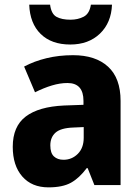

<svg xmlns="http://www.w3.org/2000/svg" viewBox="-20 -798 603 828"><path d="M295 -560Q392 -560 446 -510.5Q500 -461 500 -363V0H387L358 -73H354Q322 -30 286 -10Q250 10 189 10Q117 10 76 -37Q35 -84 35 -165Q35 -253 91 -295.5Q147 -338 256 -343L340 -346V-363Q340 -440 271 -440Q239 -440 204 -429.5Q169 -419 131 -400L84 -511Q127 -534 180.5 -547Q234 -560 295 -560ZM296 -248Q242 -246 219.5 -226Q197 -206 197 -171Q197 -138 212.5 -123.5Q228 -109 254 -109Q290 -109 315.5 -134.5Q341 -160 341 -204V-250ZM463 -778Q460 -700 411 -653Q362 -606 283 -606Q202 -606 155.5 -651.5Q109 -697 106 -778H196Q201 -738 223.5 -725.5Q246 -713 284 -713Q316 -713 341 -726Q366 -739 372 -778Z"/></svg>

Font: Noto Sans SemiCondensed ExtraBold
Style: Regular
Weight: 800
Width: 4
Designer: Monotype Design Team
Foundry: Monotype Imaging Inc.
Version: Version 2.013; ttfautohint (v1.8.4.7-5d5b)